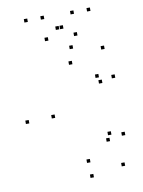

<svg xmlns="http://www.w3.org/2000/svg" viewBox="-103 -1019 826 1110"><g transform="rotate(-10 310.0 -463.5)"><path d="M545.8 -12.8V-32.8H525.8V-12.8ZM577.5 -187.3V-207.3H557.5V-187.3ZM499 -203.8V-223.8H479V-203.8ZM484.7 -168.2V-188.2H464.7V-168.2ZM351.8 -67.3V-87.3H331.8V-67.3ZM195.7 -355.7V-375.7H175.7V-355.7ZM347.6 -643.9V-663.9H327.6V-643.9ZM485.5 -542.6V-562.6H465.5V-542.6ZM499.4 -507V-527H479.4V-507ZM577.9 -523.9V-543.9H557.9V-523.9ZM546.2 -698.5V-718.5H526.2V-698.5ZM367.3 -732.4V-752.4H347.3V-732.4ZM42.8 -350.2V-370.2H22.8V-350.2ZM356.5 21.6V1.6H336.5V21.6ZM232.8 -929.4V-949.4H212.8V-929.4ZM332.3 -855.8V-875.8H312.3V-855.8ZM307.7 -855.8V-875.8H287.7V-855.8ZM407.2 -929.4V-949.4H387.2V-929.4ZM503.9 -929.4V-949.4H483.9V-929.4ZM405.2 -802.5V-822.5H385.2V-802.5ZM234.8 -802.5V-822.5H214.8V-802.5ZM136.1 -929.4V-949.4H116.1V-929.4Z"/></g></svg>

Font: Monaspace Xenon Dots Var
Style: Regular
Weight: 400
Designer: Riley Cran and the Lettermatic Team
Version: Version 1.100 (Monaspace Xenon Dots)